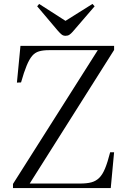

<svg xmlns="http://www.w3.org/2000/svg" viewBox="-20 -956 651 976"><path d="M46 0V-21L477 -701H228Q199 -701 178.5 -695Q158 -689 143.5 -672Q129 -655 115.5 -622.5Q102 -590 87 -537L66 -536L84 -723H560V-702L131 -23H387Q421 -23 444 -29Q467 -35 484 -51.5Q501 -68 514 -99.5Q527 -131 540 -182H560L543 0ZM313 -774Q302 -774 294 -780Q286 -786 273 -801L169 -924L179 -936L313 -850L450 -936L461 -924L349 -794Q341 -785 333 -779.5Q325 -774 313 -774Z"/></svg>

Font: Literata 60pt Light
Style: Regular
Weight: 300
Designer: Latin by Veronika Burian and Jose Scaglione. Greek by Irene Vlachou. Cyrillic by Vera Evstafieva.
Foundry: TypeTogether
Version: Version 3.103;gftools[0.9.29]